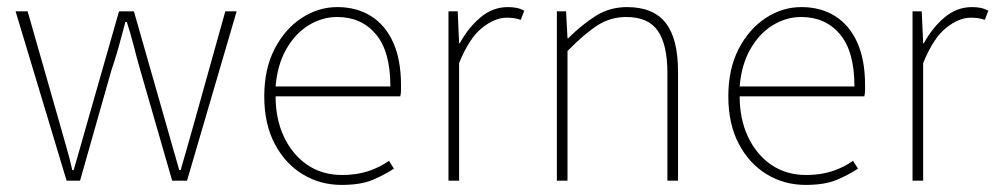

<svg xmlns="http://www.w3.org/2000/svg" viewBox="-20 -510 2810 542"><path d="M168 0 24 -478H58L150 -156Q159 -123 168 -92.5Q177 -62 184 -30H188Q197 -62 206 -92.5Q215 -123 224 -156L316 -478H358L450 -156Q459 -123 468 -92.5Q477 -62 486 -30H490Q499 -62 508 -92.5Q517 -123 526 -156L616 -478H648L508 0H466L376 -312Q366 -347 357.5 -380.5Q349 -414 338 -448H334Q325 -414 315.5 -379.5Q306 -345 294 -310L206 0Z M944 12Q884 12 834.5 -18Q785 -48 755.5 -104Q726 -160 726 -238Q726 -316 755.5 -372.5Q785 -429 832 -459.5Q879 -490 932 -490Q987 -490 1027.5 -464.5Q1068 -439 1090 -390Q1112 -341 1112 -270Q1112 -263 1112 -255Q1112 -247 1110 -238H758Q758 -174 781.5 -124Q805 -74 847 -45Q889 -16 946 -16Q987 -16 1020 -27Q1053 -38 1078 -56L1092 -34Q1065 -16 1031.5 -2Q998 12 944 12ZM758 -266H1082Q1082 -365 1041 -413.5Q1000 -462 932 -462Q889 -462 851 -438.5Q813 -415 788 -371Q763 -327 758 -266Z M1246 0V-478H1272L1276 -388H1278Q1302 -432 1336.5 -461Q1371 -490 1414 -490Q1426 -490 1437 -488Q1448 -486 1460 -480L1450 -454Q1441 -457 1432.5 -458.5Q1424 -460 1410 -460Q1377 -460 1341 -431.5Q1305 -403 1276 -332V0Z M1552 0V-478H1578L1582 -402H1584Q1622 -440 1661.5 -465Q1701 -490 1750 -490Q1824 -490 1859 -445.5Q1894 -401 1894 -308V0H1864V-304Q1864 -384 1837 -423Q1810 -462 1748 -462Q1703 -462 1666 -438Q1629 -414 1582 -366V0Z M2254 12Q2194 12 2144.5 -18Q2095 -48 2065.5 -104Q2036 -160 2036 -238Q2036 -316 2065.5 -372.5Q2095 -429 2142 -459.5Q2189 -490 2242 -490Q2297 -490 2337.5 -464.5Q2378 -439 2400 -390Q2422 -341 2422 -270Q2422 -263 2422 -255Q2422 -247 2420 -238H2068Q2068 -174 2091.5 -124Q2115 -74 2157 -45Q2199 -16 2256 -16Q2297 -16 2330 -27Q2363 -38 2388 -56L2402 -34Q2375 -16 2341.5 -2Q2308 12 2254 12ZM2068 -266H2392Q2392 -365 2351 -413.5Q2310 -462 2242 -462Q2199 -462 2161 -438.5Q2123 -415 2098 -371Q2073 -327 2068 -266Z M2556 0V-478H2582L2586 -388H2588Q2612 -432 2646.5 -461Q2681 -490 2724 -490Q2736 -490 2747 -488Q2758 -486 2770 -480L2760 -454Q2751 -457 2742.5 -458.5Q2734 -460 2720 -460Q2687 -460 2651 -431.5Q2615 -403 2586 -332V0Z"/></svg>

Font: Source Sans Variable
Style: Regular
Weight: 200
Designer: Paul D. Hunt
Foundry: Adobe Systems Incorporated
Version: Version 3.006;hotconv 1.0.111;makeotfexe 2.5.65597